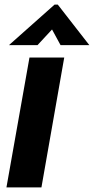

<svg xmlns="http://www.w3.org/2000/svg" viewBox="-20 -814 408 834"><path d="M160 0H8L108 -564H259ZM143 -618H19L217 -794H231L368 -618H243L206 -686Z"/></svg>

Font: Open Sauce One ExtraBold Italic
Style: Regular
Weight: 800
Italic angle: -10°
Designer: Alfredo Marco Pradil
Foundry: Creative Sauce Fz LLC
Version: Version 1.477